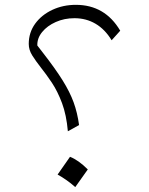

<svg xmlns="http://www.w3.org/2000/svg" viewBox="-20 -761 610 786"><path d="M472.2 -635.3Q409.7 -741.2 290.5 -741.2Q238.3 -741.2 194.3 -720.7Q150.4 -700.2 124 -664.1Q97.7 -627.9 97.7 -581.1Q97.7 -557.1 111.8 -534.4Q126 -511.7 147 -484.9Q168.9 -457.5 192.4 -422.4Q215.8 -387.2 233.9 -338.9Q252 -290.5 257.8 -223.6L303.7 -249Q296.9 -299.3 281.5 -341.8Q266.1 -384.3 236.1 -432.4Q206.1 -480.5 154.3 -546.9L132.8 -574.7Q131.8 -604.5 152.6 -629.9Q173.3 -655.3 208.3 -670.9Q243.2 -686.5 284.7 -686.5Q332.5 -686.5 371.1 -663.8Q409.7 -641.1 437 -596.2ZM266.6 -119.1 215.8 -46.4Q253.9 -25.4 288.1 4.9L339.4 -67.4Q301.3 -105.5 266.6 -119.1Z"/></svg>

Font: Pinar FD VF
Style: Regular
Weight: 300
Designer: Amin Abedi
Version: Version 2.000